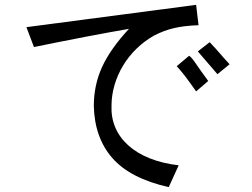

<svg xmlns="http://www.w3.org/2000/svg" viewBox="-20 -706 1040 792"><path d="M796 -494 845 -532Q860 -516 870 -505Q880 -494 888.5 -484Q897 -474 906 -464Q915 -454 927 -441L877 -400ZM789 -686 799 -602Q740 -600 697.5 -590Q655 -580 615 -559Q576 -537 543.5 -505.5Q511 -474 488 -436Q465 -398 452.5 -355.5Q440 -313 440 -270Q438 -222 455.5 -180.5Q473 -139 509 -106.5Q545 -74 597.5 -53Q650 -32 717 -24L676 66Q517 30 443.5 -54Q370 -138 367 -269Q367 -355 401 -429.5Q435 -504 512 -587Q478 -581 433 -573Q388 -565 336.5 -555Q285 -545 229.5 -534Q174 -523 120 -512L89 -594ZM839 -372 789 -329Q774 -350 763 -365.5Q752 -381 743 -392.5Q734 -404 726 -413.5Q718 -423 709 -433L760 -476Q771 -469 788 -443.5Q805 -418 839 -372Z"/></svg>

Font: D2Coding ligature
Style: Regular
Weight: 400
Monospace: yes
Designer: Yong-Rak Park; Jeong-Hwan Yoon; Sang-Min Lee;
Foundry: NHN Corporation
Version: Version 1.3.2; Build 20180524